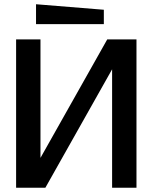

<svg xmlns="http://www.w3.org/2000/svg" viewBox="-20 -886 720 906"><path d="M624 0H509V-559L194 0H56V-700H171V-141L486 -700H624ZM470 -772H150V-866L470 -840Z"/></svg>

Font: Tektur Medium
Style: Regular
Weight: 500
Designer: Adam Jagosz
Foundry: Adam Jagosz
Version: Version 1.005;gftools[0.9.30]